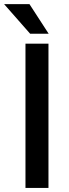

<svg xmlns="http://www.w3.org/2000/svg" viewBox="-43 -926 340 946"><path d="M195.8 -710.9H82.5V0H195.8ZM102.1 -905.8H-22.9L105.5 -759.8H196.8Z"/></svg>

Font: Bert Sans Medium
Style: Regular
Weight: 500
Designer: Christian Robertson (Google), Cristiano Sobral
Foundry: Google, Cristiano Sobral
Version: Version 3.101